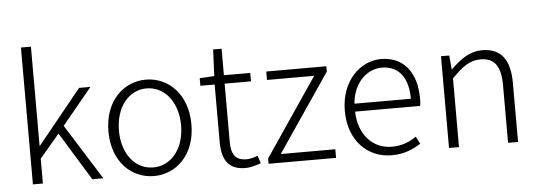

<svg xmlns="http://www.w3.org/2000/svg" viewBox="-51 -946 3112 1111"><g transform="rotate(-5 1505.0 -391.0)"><path d="M100 0H158V-144L273 -280L445 0H509L307 -322L481 -533H415L160 -219H158V-795H100Z M803 13C932 13 1044 -89 1044 -266C1044 -444 932 -547 803 -547C674 -547 562 -444 562 -266C562 -89 674 13 803 13ZM803 -37C699 -37 623 -130 623 -266C623 -402 699 -496 803 -496C907 -496 984 -402 984 -266C984 -130 907 -37 803 -37Z M1335 13C1359 13 1393 4 1424 -7L1410 -52C1391 -44 1365 -37 1345 -37C1274 -37 1256 -81 1256 -148V-484H1409V-533H1256V-687H1207L1200 -533L1115 -528V-484H1198V-152C1198 -53 1230 13 1335 13Z M1469 0H1861V-50H1544L1851 -502V-533H1502V-484H1776L1469 -31Z M2183 13C2260 13 2310 -12 2353 -39L2331 -82C2291 -54 2246 -36 2189 -36C2074 -36 1997 -127 1994 -257H2372C2374 -270 2375 -284 2375 -299C2375 -455 2298 -547 2169 -547C2048 -547 1935 -439 1935 -266C1935 -91 2046 13 2183 13ZM1994 -303C2005 -425 2083 -497 2170 -497C2263 -497 2322 -432 2322 -303Z M2517 0H2575V-399C2637 -463 2681 -495 2743 -495C2825 -495 2860 -444 2860 -333V0H2918V-341C2918 -478 2867 -547 2756 -547C2683 -547 2628 -505 2574 -452H2572L2565 -533H2517Z"/></g></svg>

Font: Noto Sans CJK Light
Style: Regular
Weight: 300
Designer: Ryoko NISHIZUKA (kana & ideographs); Paul D. Hunt (Latin, Greek & Cyrillic); Wenlong ZHANG (bopomofo); Sandoll Communica
Foundry: Adobe Systems Incorporated
Version: Version 1.000;PS 1;hotconv 1.0.78;makeotf.lib2.5.61930